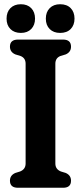

<svg xmlns="http://www.w3.org/2000/svg" viewBox="-20 -887 383 907"><path d="M241.5 -114.5Q241.5 -87.5 267.5 -77L290.5 -70Q315.5 -59 315.5 -33.5Q315.5 0 278 0H65Q27 0 27 -33.5Q27 -59 52.5 -70L75 -77Q101 -87.5 101 -114.5V-586Q101 -613 77 -622.5L52.5 -630Q27 -641 27 -666.5Q27 -700 65 -700H278Q315.5 -700 315.5 -666.5Q315.5 -641 290.5 -630L265.5 -622.5Q241.5 -613 241.5 -586ZM78.5 -731.5Q47.5 -731.5 29.2 -749.8Q11 -768 11 -799Q11 -830 29.2 -848.5Q47.5 -867 78.5 -867Q109.5 -867 127.5 -848.5Q145.5 -830 145.5 -799Q145.5 -768.5 127.5 -750Q109.5 -731.5 78.5 -731.5ZM264 -731.5Q233 -731.5 214.8 -749.8Q196.5 -768 196.5 -799Q196.5 -830 214.8 -848.5Q233 -867 264 -867Q296 -867 314 -848.5Q332 -830 332 -799Q332 -768.5 314 -750Q296 -731.5 264 -731.5Z"/></svg>

Font: Fraunces 144pt SuperSoft SemiBold
Style: Regular
Weight: 600
Version: Version 1.000;[b76b70a41]